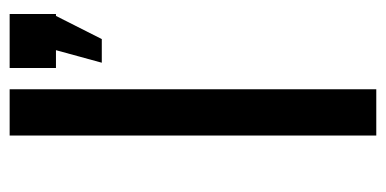

<svg xmlns="http://www.w3.org/2000/svg" viewBox="-221 -579 800 398"><g transform="rotate(-90 179.0 -380.0)"><path d="M237 -664H274L248 -569H297L345 -664H349V-760H237ZM193 0V-760H97V0Z"/></g></svg>

Font: LXGW Marker Gothic
Style: Regular
Weight: 400
Version: Version 1.001